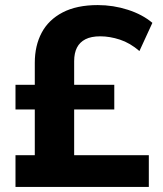

<svg xmlns="http://www.w3.org/2000/svg" viewBox="-20 -736 640 756"><path d="M41 0V-125H117V-305H41V-402H117V-489Q117 -556 144 -607Q171 -658 226.5 -687Q282 -716 365 -716Q426 -716 483.5 -697.5Q541 -679 580 -646L529 -535Q492 -567 452 -580Q412 -593 375 -593Q339 -593 316.5 -581.5Q294 -570 283 -548.5Q272 -527 272 -495V-402H430V-305H272V-125H566V0Z"/></svg>

Font: Nunito Sans 12pt ExtraLight ExtraBold
Style: Regular
Weight: 800
Version: Version 3.101;gftools[0.9.27]